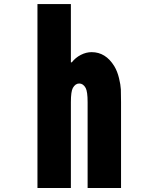

<svg xmlns="http://www.w3.org/2000/svg" viewBox="-20 -937 707 957"><path d="M436.8 -677.1Q506.5 -677.1 549.5 -607.4Q565.1 -581.4 573.2 -547.5Q581.4 -513.7 582.4 -491.2Q583.3 -468.8 583.3 -427.7V0H416.7V-427.7Q416.7 -480.5 406.9 -498.7Q394.5 -520.8 375 -520.8Q355.5 -520.8 343.1 -498.7Q333.3 -480.5 333.3 -427.7V0H166.7V-916.7H333.3V-626.3H337.9Q356.1 -649.7 382.8 -663.4Q409.5 -677.1 436.8 -677.1Z"/></svg>

Font: TypoPRO Monoid
Style: Bold
Weight: 700
Width: 4
Monospace: yes
Designer: Andreas Larsen (@larsenwork)
Version: Version 0.61